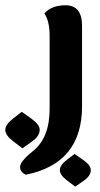

<svg xmlns="http://www.w3.org/2000/svg" viewBox="-93 -423 375 717"><path d="M-9.3 130.9 -44.4 104Q-73.2 82 -73.2 62Q-73.2 42 -43.9 19.5L-11.7 -5.4L25.4 21Q55.2 42.5 55.2 62Q55.2 85.4 26.4 105.5ZM188 273.9 156.2 250Q130.4 230 130.4 212.4Q130.4 193.8 156.7 173.8L185.5 151.9L219.2 175.3Q246.1 194.3 246.1 212.4Q246.1 233.4 220.2 251.5ZM3.4 229.5Q-18.1 219.2 -18.1 200.7Q-18.1 179.7 30.3 141.1Q92.3 91.3 92.3 -16.1V-287.6Q92.3 -344.7 72.8 -372.6Q99.1 -403.3 151.4 -403.3Q213.4 -403.3 213.4 -327.1V-25.9Q213.4 187.5 3.4 229.5Z"/></svg>

Font: ALMAS
Style: Bold
Weight: 700
Designer: ALMAS Font/ by Husham Jawad Kadhim, derived from the Bainsely font by/ Paul James MIller
Foundry: High-Logic / Made with FontCreator
Version: Version 1.411;September 19, 2021;FontCreator 14.0.0.2814 32-